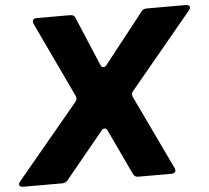

<svg xmlns="http://www.w3.org/2000/svg" viewBox="-85 -820 957 878"><g transform="rotate(-5 393.0 -381.5)"><path d="M191 -12Q182 0 166 0H-14Q-22 0 -27 -3.5Q-32 -7 -32 -12Q-32 -18 -26 -25L258 -366Q264 -374 264 -381Q264 -387 261 -394L98 -739Q96 -743 96 -749Q96 -755 100.5 -759Q105 -763 113 -763H268Q287 -763 292 -748L386 -525Q391 -513 400 -513Q409 -513 414 -521L595 -751Q604 -763 619 -763H800Q808 -763 813 -759.5Q818 -756 818 -751Q818 -746 812 -738L525 -392Q519 -385 519 -377Q519 -372 522 -364L684 -24Q686 -20 686 -14Q686 -8 681.5 -4Q677 0 669 0H514Q498 0 491 -15L394 -221Q389 -233 380 -233Q372 -233 366 -225Z"/></g></svg>

Font: Open Sauce Two Black Italic
Style: Regular
Weight: 900
Italic angle: -10°
Designer: Alfredo Marco Pradil
Foundry: Creative Sauce Fz LLC
Version: Version 1.477